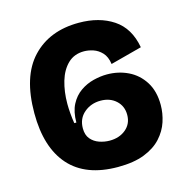

<svg xmlns="http://www.w3.org/2000/svg" viewBox="-103 -776 870 890"><g transform="rotate(-15 332.0 -330.5)"><path d="M356 16Q202 16 123.5 -72Q45 -160 45 -325Q45 -501 128 -589Q211 -677 352 -677Q450 -677 517 -632.5Q584 -588 601 -493L450 -453Q445 -489 426.5 -508.5Q408 -528 385 -535.5Q362 -543 341 -543Q294 -543 263.5 -513.5Q233 -484 218.5 -435Q204 -386 204 -327Q204 -308 206 -282.5Q208 -257 212 -233H222Q222 -285 240 -319.5Q258 -354 287.5 -374.5Q317 -395 351 -403.5Q385 -412 416 -412Q471 -412 517.5 -389.5Q564 -367 592.5 -322Q621 -277 621 -211Q621 -171 608 -131Q595 -91 564.5 -57.5Q534 -24 483 -4Q432 16 356 16ZM350 -112Q397 -112 428 -138Q459 -164 459 -207Q459 -249 430 -275.5Q401 -302 356 -302Q310 -302 277 -274Q244 -246 244 -199Q244 -167 260 -148Q276 -129 300.5 -120.5Q325 -112 350 -112Z"/></g></svg>

Font: Bricolage Grotesque 12pt ExtraBold
Style: Regular
Weight: 800
Designer: Mathieu Triay
Foundry: Atelier Triay
Version: Version 1.001; ttfautohint (v1.8.4.7-5d5b);gftools[0.9.33.de